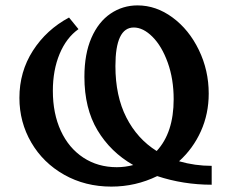

<svg xmlns="http://www.w3.org/2000/svg" viewBox="-20 -685 845 712"><path d="M765 0Q660 0 563 -32Q483 7 393 7Q296 7 218 -37Q140 -81 96 -156.5Q52 -232 52 -322Q52 -419 102 -497Q152 -575 236 -620L271 -577Q226 -545 201 -485Q176 -425 176 -348Q176 -264 205.5 -200Q235 -136 289 -100.5Q343 -65 413 -65Q444 -65 474 -73Q390 -121 341.5 -202Q293 -283 293 -400Q293 -485 319 -544.5Q345 -604 390 -634.5Q435 -665 490 -665Q559 -665 620 -620Q681 -575 717.5 -499.5Q754 -424 754 -338Q754 -263 725 -198.5Q696 -134 644 -87Q703 -70 765 -70ZM408 -440Q408 -329 448.5 -249.5Q489 -170 561 -125Q624 -193 624 -317Q624 -392 602 -453Q580 -514 545.5 -548.5Q511 -583 476 -583Q408 -583 408 -440Z"/></svg>

Font: Ysabeau SC
Style: Bold
Weight: 700
Designer: Christian Thalmann (Catharsis Fonts)
Version: Version 0.003